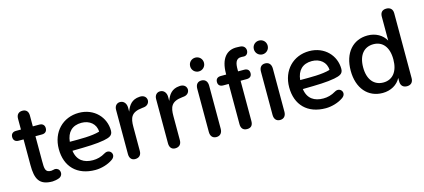

<svg xmlns="http://www.w3.org/2000/svg" viewBox="-56 -1162 3619 1639"><g transform="rotate(-15 1753.5 -343.0)"><path d="M251 10C265 10 293 5 310 -2C332 -11 342 -32 338 -52C334 -75 316 -87 297 -87C284 -86 279 -82 264 -81C209 -80 209 -115 209 -182V-401H267C296 -401 312 -418 312 -445C312 -471 296 -488 267 -488H209V-584C209 -620 190 -640 157 -640C124 -640 104 -620 104 -584V-488H60C31 -488 15 -471 15 -445C15 -418 31 -401 60 -401H104V-175C104 -51 133 10 251 10Z M630 10C683 10 743 -8 783 -36C837 -71 793 -136 743 -108C703 -84 668 -76 631 -76C553 -76 494 -111 482 -199C620 -201 695 -203 764 -216C812 -226 844 -236 844 -281C844 -398 753 -498 617 -498C476 -498 373 -394 373 -243C373 -88 468 10 630 10ZM480 -279C488 -362 535 -410 617 -410C688 -410 743 -366 744 -298C673 -277 572 -279 480 -279Z M981 8C1017 8 1037 -13 1037 -49V-262C1037 -341 1052 -388 1151 -398L1168 -400C1200 -404 1218 -429 1215 -455C1210 -486 1183 -499 1153 -496C1085 -492 1055 -449 1036 -396V-432C1036 -468 1015 -496 981 -496C955 -496 932 -477 932 -441V-49C932 -13 951 8 981 8Z M1335 8C1371 8 1391 -13 1391 -49V-262C1391 -341 1406 -388 1505 -398L1522 -400C1554 -404 1572 -429 1569 -455C1564 -486 1537 -499 1507 -496C1439 -492 1409 -449 1390 -396V-432C1390 -468 1369 -496 1335 -496C1309 -496 1286 -477 1286 -441V-49C1286 -13 1305 8 1335 8Z M1700 6C1733 6 1753 -16 1753 -53V-434C1753 -473 1732 -494 1700 -494C1667 -494 1648 -473 1648 -434V-53C1648 -16 1667 6 1700 6ZM1700 -574C1733 -574 1761 -600 1761 -635C1761 -671 1733 -696 1700 -696C1667 -696 1639 -671 1639 -635C1639 -600 1667 -574 1700 -574Z M1971 8C2007 8 2023 -13 2023 -49V-405H2077C2106 -405 2122 -420 2122 -446C2122 -473 2106 -488 2077 -488H2023V-507C2023 -554 2030 -602 2083 -599L2104 -598C2153 -596 2162 -685 2094 -688L2068 -689C1978 -693 1918 -631 1918 -495V-488H1870C1841 -488 1825 -473 1825 -446C1825 -420 1841 -405 1870 -405H1918V-49C1918 -13 1936 8 1971 8Z M2263 6C2296 6 2316 -16 2316 -53V-434C2316 -473 2295 -494 2263 -494C2230 -494 2211 -473 2211 -434V-53C2211 -16 2230 6 2263 6ZM2263 -574C2296 -574 2324 -600 2324 -635C2324 -671 2296 -696 2263 -696C2230 -696 2202 -671 2202 -635C2202 -600 2230 -574 2263 -574Z M2666 10C2719 10 2779 -8 2819 -36C2873 -71 2829 -136 2779 -108C2739 -84 2704 -76 2667 -76C2589 -76 2530 -111 2518 -199C2656 -201 2731 -203 2800 -216C2848 -226 2880 -236 2880 -281C2880 -398 2789 -498 2653 -498C2512 -498 2409 -394 2409 -243C2409 -88 2504 10 2666 10ZM2516 -279C2524 -362 2571 -410 2653 -410C2724 -410 2779 -366 2780 -298C2709 -277 2608 -279 2516 -279Z M3169 10C3241 10 3301 -25 3329 -80V-49C3329 -13 3349 8 3384 8C3419 8 3439 -13 3439 -49V-622C3439 -658 3418 -678 3383 -678C3348 -678 3329 -658 3329 -622V-410C3300 -463 3241 -498 3169 -498C3039 -498 2953 -401 2953 -244C2953 -88 3040 10 3169 10ZM3198 -75C3117 -75 3063 -134 3063 -244C3063 -355 3117 -413 3198 -413C3277 -413 3330 -355 3330 -244C3330 -134 3277 -75 3198 -75Z"/></g></svg>

Font: SN Pro Medium
Style: Regular
Weight: 500
Designer: Tobias Whetton
Foundry: Supernotes
Version: Version 1.003;Glyphs 3.3 (3324)